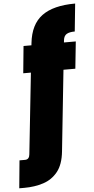

<svg xmlns="http://www.w3.org/2000/svg" viewBox="-135 -826 566 1153"><g transform="rotate(-5 148.5 -250.0)"><path d="M-67 288 -51 121H-18Q-4 121 3 112.5Q10 104 11 90L82 -574Q94 -686 163 -737Q232 -788 364 -788L347 -621Q315 -621 298 -611Q281 -601 278 -574L208 90Q200 168 165.5 211Q131 254 78.5 271Q26 288 -36 288ZM17 -398 33 -561H348L331 -398Z"/></g></svg>

Font: Parkinsans ExtraBold
Style: Regular
Weight: 800
Designer: Red Stone, Indian Type Foundry
Foundry: Indian Type Foundry
Version: Version 1.000